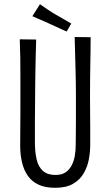

<svg xmlns="http://www.w3.org/2000/svg" viewBox="-20 -883 525 913"><path d="M242 10Q195 10 163 -5Q131 -20 112 -47.5Q93 -75 84.5 -111.5Q76 -148 76 -191Q76 -226 76.5 -269Q77 -312 77 -355Q77 -398 77 -432Q77 -477 77 -520Q77 -563 76.5 -606.5Q76 -650 74 -696L152 -695Q151 -662 150 -625.5Q149 -589 148.5 -553Q148 -517 147.5 -484.5Q147 -452 147 -426Q147 -397 146.5 -365Q146 -333 146 -302.5Q146 -272 146 -247Q146 -222 146 -207Q146 -159 154.5 -124Q163 -89 184.5 -70Q206 -51 244 -51Q274 -51 292.5 -64Q311 -77 321.5 -98Q332 -119 336 -144Q340 -169 340 -194Q340 -204 340.5 -235.5Q341 -267 341 -315Q341 -363 341 -424Q341 -488 339.5 -540.5Q338 -593 337 -634.5Q336 -676 335 -707L411 -706Q411 -673 410.5 -642.5Q410 -612 409.5 -580Q409 -548 408.5 -510Q408 -472 408 -422Q409 -337 409 -276.5Q409 -216 409 -193Q409 -161 402.5 -125.5Q396 -90 378 -59Q360 -28 327.5 -9Q295 10 242 10ZM297 -733Q286 -738 273.5 -743.5Q261 -749 247.5 -755.5Q234 -762 220 -768Q206 -775 191.5 -781Q177 -787 162.5 -793.5Q148 -800 134 -806L170 -863Q187 -851 207 -837.5Q227 -824 246 -813Q266 -802 284.5 -791Q303 -780 319 -771Z"/></svg>

Font: Truculenta
Style: Regular
Weight: 400
Designer: Ivan Castro, Eva Sanz & Omnibus-Type Team
Foundry: Omnibus-Type
Version: Version 1.002